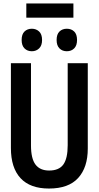

<svg xmlns="http://www.w3.org/2000/svg" viewBox="-20 -1079 570 1109"><path d="M263 10Q154 10 98.5 -50Q43 -110 43 -224V-714H159V-239Q159 -163 185 -128.5Q211 -94 264 -94Q321 -94 346 -129Q371 -164 371 -240V-714H487V-221Q487 -112 431.5 -51Q376 10 263 10ZM366 -783Q340 -783 323.5 -799.5Q307 -816 307 -848Q307 -881 323.5 -897Q340 -913 366 -913Q392 -913 408.5 -897Q425 -881 425 -848Q425 -816 408.5 -799.5Q392 -783 366 -783ZM164 -783Q138 -783 121.5 -799.5Q105 -816 105 -848Q105 -881 121.5 -897Q138 -913 164 -913Q189 -913 206 -897Q223 -881 223 -848Q223 -816 206 -799.5Q189 -783 164 -783ZM132 -977V-1059H404V-977Z"/></svg>

Font: Noto Sans Mono Condensed SemiBold
Style: Regular
Weight: 600
Width: 3
Designer: Monotype Design Team
Foundry: Monotype Imaging Inc.
Version: Version 2.014